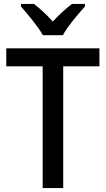

<svg xmlns="http://www.w3.org/2000/svg" viewBox="-20 -961 541 981"><path d="M199 -781H301C325 -826 380 -890 414 -928V-941H348C314 -915 284 -888 250 -851C218 -886 184 -918 153 -941H87V-928C122 -888 175 -825 199 -781ZM303 0V-622H488V-714H12V-622H198V0Z"/></svg>

Font: Noto Sans Myanmar UI SemiCondensed Medium
Style: Regular
Weight: 500
Width: 4
Designer: Monotype Design Team
Foundry: Monotype Imaging Inc.
Version: Version 2.103